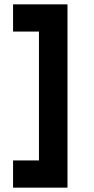

<svg xmlns="http://www.w3.org/2000/svg" viewBox="-20 -732 430 882"><path d="M40 130V5H159V-587H40V-712H290V130Z"/></svg>

Font: OVRPSS Recut ExtraBold
Style: Regular
Weight: 800
Designer: Giant Group
Foundry: Giant Group
Version: Version 1.001;hotconv 1.0.109;makeotfexe 2.5.65596